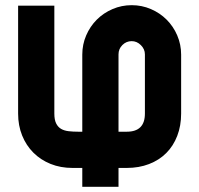

<svg xmlns="http://www.w3.org/2000/svg" viewBox="-20 -650 770 742"><path d="M489 -630Q528 -630 563 -615Q598 -600 624 -574Q650 -548 665 -513Q680 -478 680 -439V-211Q680 -164 665 -125Q650 -86 622.5 -58.5Q595 -31 556 -16Q517 -1 470 -1H438V72H298V-1H260Q214 -1 175.5 -16.5Q137 -32 109 -60Q81 -88 65.5 -126.5Q50 -165 50 -211V-628H190V-211Q190 -187 197 -173Q204 -159 216 -152Q228 -145 245 -143Q262 -141 282 -141H298V-439Q298 -478 313 -513Q328 -548 354 -574Q380 -600 415 -615Q450 -630 489 -630ZM438 -440V-141H470Q540 -141 540 -211V-440Q540 -460 524.5 -475.5Q509 -491 489 -491Q468 -491 453 -476Q438 -461 438 -440Z"/></svg>

Font: CAT North
Style: Regular
Weight: 400
Designer: Peter Wiegel
Foundry: Peter Wiegel
Version: Version 1.000